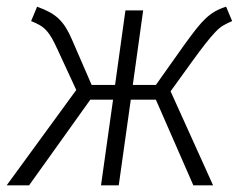

<svg xmlns="http://www.w3.org/2000/svg" viewBox="-52 -554 714 574"><path d="M376 -523 345 -300H414L499 -420Q520 -449 535 -468Q550 -487 563.5 -499.5Q577 -512 591 -520Q605 -528 624 -534L642 -491Q628 -485 616.5 -478.5Q605 -472 592.5 -459Q580 -446 563 -424.5Q546 -403 520 -367L458 -281L585 0H526L414 -256H339L303 0H250L286 -256H218L35 0H-32L176 -285L120 -406Q111 -426 103 -440Q95 -454 86 -463.5Q77 -473 66.5 -479Q56 -485 41 -491L59 -534Q81 -526 96.5 -517.5Q112 -509 123.5 -498Q135 -487 144.5 -472Q154 -457 163 -436L222 -300H292L323 -523Z"/></svg>

Font: Glekhifnjqigglhiwekvrgaqftz
Style: Regular
Weight: 300
Italic angle: -8°
Designer: Carrois Corporate & Edenspiekermann
Foundry: Carrois Corporate GbR & Edenspiekermann AG
Version: Version 2.001